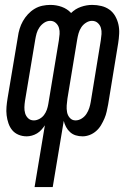

<svg xmlns="http://www.w3.org/2000/svg" viewBox="-20 -548 540 783"><path d="M121 215 163 -37Q157 -28 149 -19Q141 -10 131 -4Q121 2 110 5Q99 8 89 8Q71 8 55.5 1.5Q40 -5 30 -17Q20 -29 14.5 -45Q9 -61 7 -78Q5 -95 6.5 -112.5Q8 -130 11 -148L53 -398Q55 -414 60 -430.5Q65 -447 73.5 -462Q82 -477 94 -490Q106 -503 121 -512Q136 -521 152.5 -524.5Q169 -528 185 -528Q210 -528 232 -520Q254 -512 270 -495Q287 -512 310 -520Q333 -528 356 -528Q375 -528 393.5 -523.5Q412 -519 426.5 -508.5Q441 -498 450 -482Q459 -466 463 -448Q467 -430 466 -410.5Q465 -391 462 -372L421 -122Q418 -107 415 -93Q412 -79 406 -65Q400 -51 392 -37.5Q384 -24 372 -13.5Q360 -3 345.5 2.5Q331 8 317 8Q302 8 289 4Q276 0 266 -9Q256 -18 249.5 -30Q243 -42 240 -55L195 215ZM118 -57Q129 -57 140.5 -63Q152 -69 159.5 -79Q167 -89 171 -100.5Q175 -112 177 -124L220 -383Q222 -396 223 -409Q224 -422 220.5 -434Q217 -446 207.5 -454.5Q198 -463 185 -463Q172 -463 160.5 -455.5Q149 -448 141 -436.5Q133 -425 129.5 -412.5Q126 -400 124 -388L82 -137Q80 -124 79.5 -111Q79 -98 82.5 -86Q86 -74 95 -65.5Q104 -57 118 -57ZM288 -57Q301 -57 313 -64.5Q325 -72 332.5 -83.5Q340 -95 344 -107.5Q348 -120 350 -132L391 -383Q393 -396 394 -409Q395 -422 391.5 -434Q388 -446 378.5 -454.5Q369 -463 355 -463Q343 -463 331 -455.5Q319 -448 311.5 -436.5Q304 -425 300.5 -412.5Q297 -400 295 -388L255 -146Q253 -132 252 -118Q251 -104 253.5 -90.5Q256 -77 265 -67Q274 -57 288 -57Z"/></svg>

Font: Iosevka Term Curly
Style: Italic
Weight: 400
Italic angle: -9°
Designer: Belleve Invis
Foundry: Belleve Invis
Version: Version 32.3.0